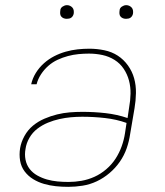

<svg xmlns="http://www.w3.org/2000/svg" viewBox="-20 -717 640 745"><path d="M245 8Q220 8 196.5 5.5Q173 3 150.5 -3.5Q128 -10 108.5 -22Q89 -34 75.5 -52Q62 -70 58 -93.5Q54 -117 58 -142Q62 -166 75 -189.5Q88 -213 108 -229.5Q128 -246 152.5 -256.5Q177 -267 201.5 -273Q226 -279 250.5 -281Q275 -283 300 -283Q345 -283 389.5 -278Q434 -273 475 -259L481 -300Q486 -327 486.5 -353.5Q487 -380 480.5 -404.5Q474 -429 460 -450Q446 -471 424.5 -484.5Q403 -498 377.5 -503.5Q352 -509 325 -509Q305 -509 284.5 -507Q264 -505 243.5 -499.5Q223 -494 203.5 -485Q184 -476 167.5 -461.5Q151 -447 139 -428.5Q127 -410 122 -390H101Q106 -413 119 -434Q132 -455 150.5 -471.5Q169 -488 190.5 -499Q212 -510 235 -516.5Q258 -523 281 -525.5Q304 -528 327 -528Q356 -528 385 -522Q414 -516 437 -501Q460 -486 476.5 -463Q493 -440 500.5 -413Q508 -386 507.5 -356Q507 -326 502 -297L485 -197Q481 -169 471.5 -141.5Q462 -114 445 -89.5Q428 -65 405 -45.5Q382 -26 355.5 -13.5Q329 -1 300.5 3.5Q272 8 245 8ZM246 -11Q271 -11 296.5 -15.5Q322 -20 346.5 -31Q371 -42 392.5 -60.5Q414 -79 428.5 -101.5Q443 -124 452 -149Q461 -174 465 -200L471 -240Q432 -254 387.5 -259Q343 -264 299 -264Q277 -264 255 -262Q233 -260 210.5 -255Q188 -250 166 -241Q144 -232 125 -217.5Q106 -203 94 -182Q82 -161 79 -139Q75 -118 79 -97.5Q83 -77 95 -61.5Q107 -46 125 -36Q143 -26 162.5 -20.5Q182 -15 203 -13Q224 -11 246 -11ZM469 -644Q463 -644 457.5 -646Q452 -648 448 -652.5Q444 -657 443.5 -663.5Q443 -670 444 -676Q444 -681 446.5 -685Q449 -689 453 -691.5Q457 -694 461 -695.5Q465 -697 470 -697Q476 -697 481.5 -694.5Q487 -692 491 -687.5Q495 -683 496 -676.5Q497 -670 496 -664Q495 -659 492.5 -655Q490 -651 486.5 -648.5Q483 -646 478.5 -645Q474 -644 469 -644ZM239 -644Q233 -644 227.5 -646Q222 -648 218 -652.5Q214 -657 213.5 -663.5Q213 -670 214 -676Q214 -681 216.5 -685Q219 -689 223 -691.5Q227 -694 231 -695.5Q235 -697 240 -697Q246 -697 251.5 -694.5Q257 -692 261 -687.5Q265 -683 266 -676.5Q267 -670 266 -664Q265 -659 262.5 -655Q260 -651 256.5 -648.5Q253 -646 248.5 -645Q244 -644 239 -644Z"/></svg>

Font: Iosevka Thin Extended
Style: Italic
Weight: 100
Width: 7
Italic angle: -9°
Monospace: yes
Designer: Belleve Invis
Foundry: Belleve Invis
Version: Version 32.5.0; ttfautohint (v1.8.4)